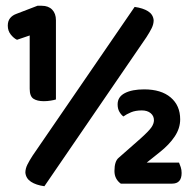

<svg xmlns="http://www.w3.org/2000/svg" viewBox="-20 -639 673 666"><path d="M83 -516 39 -501Q28 -506 17.5 -519Q7 -532 7 -550Q7 -566 15 -576Q23 -586 37 -591L110 -619H125Q148 -619 161 -605.5Q174 -592 174 -569V-294Q168 -292 156 -290Q144 -288 132 -288Q109 -288 96 -296.5Q83 -305 83 -331ZM480 -329Q539 -329 572 -301Q605 -273 605 -225Q605 -194 586 -165.5Q567 -137 534 -111L489 -75H601Q604 -68 607 -59Q610 -50 610 -39Q610 -2 577 -2H399Q389 -9 383 -20Q377 -31 377 -46Q377 -80 392 -92L467 -158Q496 -184 505 -197Q514 -210 514 -222Q514 -237 502.5 -246.5Q491 -256 472 -256Q450 -256 434.5 -249.5Q419 -243 408 -235Q400 -241 394 -251.5Q388 -262 388 -277Q388 -303 413 -316Q438 -329 480 -329ZM447 -615Q476 -611 493.5 -600Q511 -589 513 -569Q513 -555 506 -541Q499 -527 488 -510L134 7Q105 3 87.5 -8.5Q70 -20 68 -40Q68 -54 75 -68Q82 -82 93 -99Z"/></svg>

Font: Baloo Bhai 2
Style: Bold
Weight: 700
Designer: Supriya Tembe, Noopur Datye and Ek Type
Foundry: Ek Type
Version: Version 1.640;PS 1.000;hotconv 16.6.51;makeotf.lib2.5.65220;